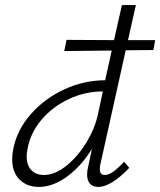

<svg xmlns="http://www.w3.org/2000/svg" viewBox="-20 -731 631 756"><path d="M375 -83Q373 -76 373 -65Q373 -42 393 -42Q408 -42 426 -55Q444 -68 469 -94L489 -70Q417 5 367 5Q345 5 334 -8Q323 -21 323 -44Q323 -59 327 -74L342 -145Q301 -78 245 -36.5Q189 5 133 5Q87 5 57.5 -23.5Q28 -52 28 -104Q28 -124 32 -143Q46 -218 100.5 -280.5Q155 -343 233 -379Q311 -415 394 -415L420 -532L233 -530L242 -574L429 -573L460 -711H515L484 -573H591L584 -534L475 -533ZM365 -278 385 -371Q315 -371 251 -341Q187 -311 143 -259Q99 -207 88 -143Q85 -128 85 -115Q85 -80 103.5 -61Q122 -42 153 -42Q196 -42 241 -78Q286 -114 319.5 -169Q353 -224 365 -278Z"/></svg>

Font: Ysabeau Semilight
Style: Italic
Weight: 300
Italic angle: -12°
Designer: Christian Thalmann (Catharsis Fonts)
Version: Version 0.003